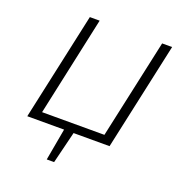

<svg xmlns="http://www.w3.org/2000/svg" viewBox="-149 -783 1030 1103"><g transform="rotate(20 365.5 -231.5)"><path d="M715 -658 572 0H352L304 195H259L294 0H69L212 -658H272L141 -51H522L654 -658Z"/></g></svg>

Font: Ysabeau Semilight
Style: Italic
Weight: 300
Italic angle: -12°
Designer: Christian Thalmann (Catharsis Fonts)
Version: Version 0.003